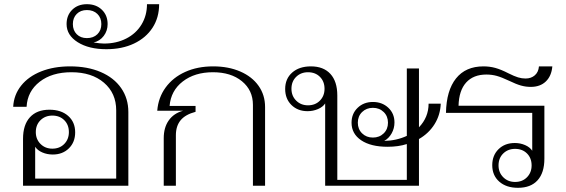

<svg xmlns="http://www.w3.org/2000/svg" viewBox="-20 -887 2704 917"><path d="M90 -224Q90 -291 123 -327Q156 -363 216 -363Q272 -363 305.5 -333.5Q339 -304 339 -255Q339 -208 309 -178.5Q279 -149 232 -149Q205 -149 182 -159Q159 -169 148 -186V-34H535V-360Q535 -442 476.5 -492Q418 -542 321 -542Q228 -542 169.5 -496.5Q111 -451 107 -377H43Q46 -434 81 -478Q116 -522 176.5 -546Q237 -570 315 -570Q398 -570 461 -543Q524 -516 558.5 -466.5Q593 -417 593 -352V0H90ZM309 -256Q309 -291 287 -313Q265 -335 230 -335Q196 -335 173.5 -313Q151 -291 151 -256Q151 -222 173.5 -199.5Q196 -177 230 -177Q265 -177 287 -199.5Q309 -222 309 -256Z M298 -772Q298 -814 325 -840.5Q352 -867 395 -867Q439 -867 466.5 -840.5Q494 -814 494 -772Q494 -740 475.5 -715.5Q457 -691 427 -684Q459 -679 477 -679Q536 -679 583 -703Q630 -727 656 -770Q682 -813 682 -867H740Q740 -803 708.5 -754.5Q677 -706 620 -679Q563 -652 488 -652Q404 -652 351 -685.5Q298 -719 298 -772ZM464 -772Q464 -802 445 -820.5Q426 -839 395 -839Q365 -839 346.5 -820.5Q328 -802 328 -772Q328 -742 346.5 -723.5Q365 -705 395 -705Q426 -705 445 -723.5Q464 -742 464 -772Z M762 -227Q762 -278 786 -312Q810 -346 854 -358H731Q736 -421 771 -469Q806 -517 864.5 -543.5Q923 -570 998 -570Q1071 -570 1127.5 -545.5Q1184 -521 1215 -477Q1246 -433 1246 -376V0H1188V-386Q1188 -456 1135.5 -499Q1083 -542 997 -542Q910 -542 853 -498Q796 -454 790 -381H914V-353Q865 -340 842.5 -312.5Q820 -285 820 -241V0H762Z M1981 -223V0H1533V-393Q1522 -376 1498.5 -366Q1475 -356 1449 -356Q1402 -356 1372 -385.5Q1342 -415 1342 -462Q1342 -511 1375.5 -540.5Q1409 -570 1465 -570Q1525 -570 1558 -534Q1591 -498 1591 -431V-28H1923V-199Q1883 -186 1831 -186Q1751 -186 1705 -217Q1659 -248 1659 -301Q1659 -344 1688 -372Q1717 -400 1761 -400Q1805 -400 1834.5 -372.5Q1864 -345 1864 -302Q1864 -274 1850.5 -250Q1837 -226 1815 -214Q1873 -215 1923 -238V-560H1981V-279Q2027 -327 2027 -392H2085Q2083 -338 2055.5 -294Q2028 -250 1981 -223ZM1530 -463Q1530 -498 1508 -520Q1486 -542 1451 -542Q1417 -542 1394.5 -520Q1372 -498 1372 -463Q1372 -429 1394.5 -406.5Q1417 -384 1451 -384Q1486 -384 1508 -406.5Q1530 -429 1530 -463ZM1833 -301Q1833 -332 1812.5 -352Q1792 -372 1761 -372Q1730 -372 1709.5 -352Q1689 -332 1689 -301Q1689 -270 1709.5 -250Q1730 -230 1761 -230Q1792 -230 1812.5 -250Q1833 -270 1833 -301Z M2331 -98Q2331 -145 2361 -174.5Q2391 -204 2439 -204Q2465 -204 2488 -194Q2511 -184 2522 -167V-348H2110Q2112 -455 2158 -512.5Q2204 -570 2289 -570Q2319 -570 2346 -562.5Q2373 -555 2408 -537Q2436 -523 2454 -517.5Q2472 -512 2490 -512Q2517 -512 2534.5 -527.5Q2552 -543 2554 -570H2618Q2614 -524 2587 -498Q2560 -472 2515 -472Q2491 -472 2468 -478.5Q2445 -485 2412 -501Q2376 -518 2352.5 -524.5Q2329 -531 2303 -531Q2241 -531 2206.5 -493Q2172 -455 2170 -382H2580V-129Q2580 -62 2547.5 -26Q2515 10 2454 10Q2398 10 2364.5 -19.5Q2331 -49 2331 -98ZM2519 -97Q2519 -132 2497 -154Q2475 -176 2440 -176Q2406 -176 2383.5 -154Q2361 -132 2361 -97Q2361 -63 2383.5 -40.5Q2406 -18 2440 -18Q2475 -18 2497 -40.5Q2519 -63 2519 -97Z"/></svg>

Font: Fahkwang ExtraLight
Style: Regular
Weight: 275
Designer: Suppakit Chalermlarp | Katatrad Co.,Ltd.
Foundry: Cadson Demak Co.,Ltd.
Version: Version 1.000; ttfautohint (v1.6)